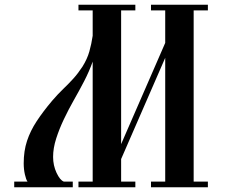

<svg xmlns="http://www.w3.org/2000/svg" viewBox="-20 -790 952 810"><path d="M551 0H311V-24H371V-530Q356 -488 335 -447.5Q314 -407 290 -365Q269 -328 249.5 -287Q230 -246 217 -205.5Q204 -165 204 -128Q204 -92 218.5 -61Q233 -30 249 -24H287V0H40V-24H96Q90 -32 85 -54Q80 -76 80 -101Q80 -153 94 -195.5Q108 -238 135 -279Q162 -320 200 -365Q225 -394 247 -415Q269 -436 289 -458Q309 -480 328 -509Q348 -541 357 -573Q366 -605 371 -639V-746H311V-770H551V-746H491V-182L677 -609V-746H617V-770H857V-746H797V-24H857V0H617V-24H677V-546L491 -119V-24H551Z"/></svg>

Font: Ponomar
Style: Regular
Weight: 400
Version: Version 1.301; ttfautohint (v1.8.4.7-5d5b)